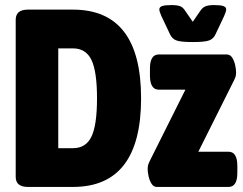

<svg xmlns="http://www.w3.org/2000/svg" viewBox="-20 -738 960 758"><path d="M90 0Q42 0 42 -40V-660Q42 -700 90 -700H268Q537 -700 537 -350Q537 0 268 0ZM210 -153H268Q319 -153 341 -198.5Q363 -244 363 -350Q363 -456 341 -501.5Q319 -547 268 -547H210ZM599 0Q586 0 578 -13Q570 -26 566.5 -42.5Q563 -59 563 -70Q563 -81 565 -87.5Q567 -94 572 -104L712 -384H607Q572 -384 572 -440V-468Q572 -523 607 -523H875Q889 -523 897 -510Q905 -497 908.5 -480.5Q912 -464 912 -453Q912 -442 910 -435.5Q908 -429 903 -419L763 -139H882Q917 -139 917 -83V-55Q917 0 882 0ZM825 -718Q851 -718 862 -714Q873 -710 873 -701Q873 -693 865 -675L831 -603Q823 -585 806 -578.5Q789 -572 741 -572Q693 -572 676 -578.5Q659 -585 651 -603L617 -675Q609 -693 609 -701Q609 -710 620 -714Q631 -718 657 -718Q679 -718 691 -713.5Q703 -709 712 -694L741 -652L770 -694Q779 -708 791 -713Q803 -718 825 -718Z"/></svg>

Font: Asap Condensed ExtraBold
Style: Regular
Weight: 800
Width: 3
Designer: Pablo Cosgaya
Foundry: Omnibus-Type
Version: Version 3.001; ttfautohint (v1.8.4.7-5d5b)